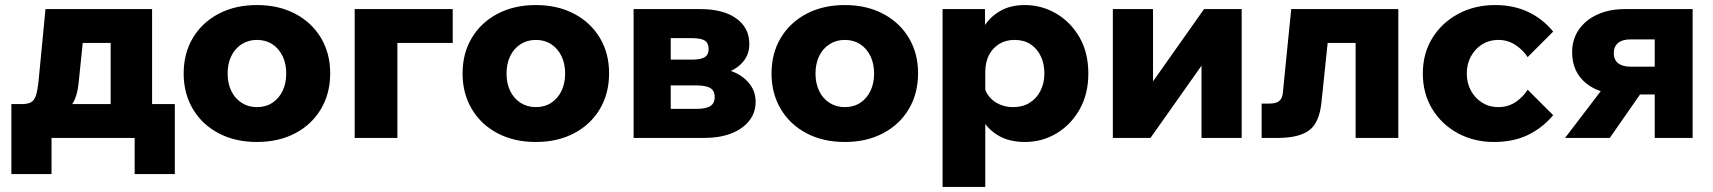

<svg xmlns="http://www.w3.org/2000/svg" viewBox="-20 -546 6782 760"><path d="M56 -88V-134H66Q88 -134 101.5 -140.5Q115 -147 122 -167.5Q129 -188 133 -229L160 -510H582V-110H418V-488L535 -376H191L319 -488L291 -216Q286 -167 269 -139Q252 -111 217 -99.5Q182 -88 122 -88ZM25 143V-134H672V143H513V-82L594 0H128L184 -82V143Z M997 16Q911 16 845.5 -18.5Q780 -53 743.5 -114.5Q707 -176 707 -255Q707 -335 743.5 -396Q780 -457 845.5 -491.5Q911 -526 997 -526Q1083 -526 1148.5 -491.5Q1214 -457 1250.5 -396Q1287 -335 1287 -256Q1287 -176 1250.5 -114.5Q1214 -53 1148.5 -18.5Q1083 16 997 16ZM997 -122Q1032 -122 1058 -139Q1084 -156 1098.5 -186Q1113 -216 1113 -255Q1113 -294 1098.5 -324Q1084 -354 1058 -371Q1032 -388 997 -388Q963 -388 936.5 -371Q910 -354 895.5 -324Q881 -294 881 -255Q881 -216 895.5 -186Q910 -156 936.5 -139Q963 -122 997 -122Z M1384 0V-510H1772V-376H1426L1553 -477V0Z M2101 16Q2015 16 1949.5 -18.5Q1884 -53 1847.5 -114.5Q1811 -176 1811 -255Q1811 -335 1847.5 -396Q1884 -457 1949.5 -491.5Q2015 -526 2101 -526Q2187 -526 2252.5 -491.5Q2318 -457 2354.5 -396Q2391 -335 2391 -256Q2391 -176 2354.5 -114.5Q2318 -53 2252.5 -18.5Q2187 16 2101 16ZM2101 -122Q2136 -122 2162 -139Q2188 -156 2202.5 -186Q2217 -216 2217 -255Q2217 -294 2202.5 -324Q2188 -354 2162 -371Q2136 -388 2101 -388Q2067 -388 2040.5 -371Q2014 -354 1999.5 -324Q1985 -294 1985 -255Q1985 -216 1999.5 -186Q2014 -156 2040.5 -139Q2067 -122 2101 -122Z M2488 0V-510H2752Q2843 -510 2894.5 -473Q2946 -436 2946 -372Q2946 -332 2923 -303.5Q2900 -275 2861 -260L2860 -269Q2909 -256 2940 -222.5Q2971 -189 2971 -143Q2971 -99 2944.5 -66.5Q2918 -34 2872.5 -17Q2827 0 2768 0ZM2635 -46 2558 -115H2735Q2774 -115 2791.5 -126Q2809 -137 2809 -162Q2809 -187 2791.5 -197.5Q2774 -208 2735 -208H2570V-310H2719Q2755 -310 2770 -320Q2785 -330 2785 -352Q2785 -376 2769.5 -385.5Q2754 -395 2719 -395H2549L2635 -469Z M3324 16Q3238 16 3172.5 -18.5Q3107 -53 3070.5 -114.5Q3034 -176 3034 -255Q3034 -335 3070.5 -396Q3107 -457 3172.5 -491.5Q3238 -526 3324 -526Q3410 -526 3475.5 -491.5Q3541 -457 3577.5 -396Q3614 -335 3614 -256Q3614 -176 3577.5 -114.5Q3541 -53 3475.5 -18.5Q3410 16 3324 16ZM3324 -122Q3359 -122 3385 -139Q3411 -156 3425.5 -186Q3440 -216 3440 -255Q3440 -294 3425.5 -324Q3411 -354 3385 -371Q3359 -388 3324 -388Q3290 -388 3263.5 -371Q3237 -354 3222.5 -324Q3208 -294 3208 -255Q3208 -216 3222.5 -186Q3237 -156 3263.5 -139Q3290 -122 3324 -122Z M3880 194H3711V-510H3879V-349H3844Q3850 -399 3874 -439Q3898 -479 3939 -502.5Q3980 -526 4036 -526Q4104 -526 4161.5 -492Q4219 -458 4253.5 -397.5Q4288 -337 4288 -255Q4288 -174 4253.5 -113Q4219 -52 4162 -18Q4105 16 4037 16Q3972 16 3927.5 -12Q3883 -40 3860 -87.5Q3837 -135 3837 -192L3875 -208Q3880 -182 3896.5 -162.5Q3913 -143 3937.5 -132.5Q3962 -122 3990 -122Q4028 -122 4055.5 -139Q4083 -156 4098.5 -186.5Q4114 -217 4114 -255Q4114 -294 4099.5 -324Q4085 -354 4059 -371Q4033 -388 3996 -388Q3962 -388 3936 -372.5Q3910 -357 3895 -328.5Q3880 -300 3880 -259Z M4385 0V-510H4544V-212L4537 -214L4746 -510H4895V0H4736V-298L4743 -296L4534 0Z M4974 0V-136H5004Q5032 -136 5044 -146.5Q5056 -157 5058 -179L5091 -510H5515V0H5346V-488L5468 -376H5119L5247 -488L5211 -143Q5203 -61 5162.5 -30.5Q5122 0 5037 0Z M6027 -191 6128 -90Q6085 -39 6027.5 -11.5Q5970 16 5894 16Q5814 16 5750 -19Q5686 -54 5649 -115Q5612 -176 5612 -255Q5612 -334 5649.5 -395Q5687 -456 5752 -491Q5817 -526 5898 -526Q5971 -526 6028.5 -499Q6086 -472 6128 -421L6027 -320Q6008 -349 5978 -368.5Q5948 -388 5910 -388Q5875 -388 5847 -370.5Q5819 -353 5802.5 -323Q5786 -293 5786 -255Q5786 -217 5802.5 -187Q5819 -157 5847 -139.5Q5875 -122 5910 -122Q5949 -122 5978.5 -141.5Q6008 -161 6027 -191Z M6530 0V-490L6640 -390H6433Q6402 -390 6385 -376Q6368 -362 6368 -336Q6368 -308 6386 -295Q6404 -282 6435 -282H6583V-172H6406Q6312 -172 6257.5 -217Q6203 -262 6203 -340Q6203 -390 6229.5 -428.5Q6256 -467 6303 -488.5Q6350 -510 6412 -510H6680V0ZM6175 0 6336 -211H6499L6352 0Z"/></svg>

Font: Wix Madefor Display ExtraBold
Style: Regular
Weight: 800
Designer: Dalton Maag Ltd
Foundry: Dalton Maag Ltd
Version: Version 3.100